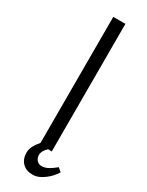

<svg xmlns="http://www.w3.org/2000/svg" viewBox="-217 -723 687 897"><g transform="rotate(30 126.5 -274.5)"><path d="M168 1V-687.5H102.5V-7.8Q86.9 10.7 78.1 26.4Q68.4 45.9 68.4 63.5Q68.4 98.6 88.9 119.1Q109.4 139.6 143.6 139.6Q174.8 139.6 205.1 116.2Q232.4 96.7 252.9 64.5L233.4 47.9Q211.9 65.4 199.2 72.3Q179.7 84 160.2 84Q145.5 84 134.8 73.2Q124 61.5 124 43.9Q124 34.2 129.9 22.5Q136.7 10.7 148.4 0Z"/></g></svg>

Font: Dotum
Style: Regular
Weight: 400
Version: Version 2.21